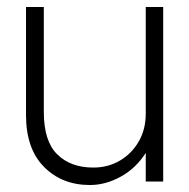

<svg xmlns="http://www.w3.org/2000/svg" viewBox="-20 -520 542 550"><path d="M105.5 -200V-500H54.5V-190.5Q54.5 -94 106 -42Q157.5 10 237.5 10Q282.5 10 326 -14Q369.5 -38 397.8 -82.5Q426 -127 426 -188.5L397.5 -194.5Q397.5 -149.5 377.5 -114.8Q357.5 -80 323.5 -60Q289.5 -40 247 -40Q182.5 -40 144 -77.8Q105.5 -115.5 105.5 -200ZM447.5 0V-500H397.5V0Z"/></svg>

Font: Overused Grotesk Light
Style: Regular
Weight: 300
Designer: RandomMaerks
Version: Version 0.005